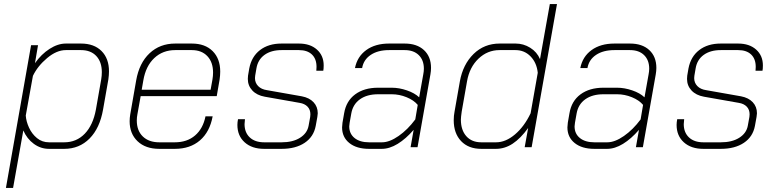

<svg xmlns="http://www.w3.org/2000/svg" viewBox="-20 -720 3796 939"><path d="M132 -499H166L151 -411Q182 -455 222.5 -481Q263 -507 302 -507H376Q440 -507 476.5 -470.5Q513 -434 513 -371Q513 -353 510 -332L484 -184Q468 -93 418 -42.5Q368 8 294 8H220Q179 8 145.5 -16.5Q112 -41 94 -82L44 199H9ZM294 -24Q354 -24 394.5 -66Q435 -108 449 -184L475 -332Q478 -350 478 -367Q478 -417 451 -446Q424 -475 376 -475H302Q257 -475 210.5 -436Q164 -397 141 -349L106 -155Q108 -126 122 -95.5Q136 -65 161 -44.5Q186 -24 220 -24Z M614 -127Q614 -143 617 -161L646 -327Q661 -412 711.5 -459.5Q762 -507 837 -507H918Q983 -507 1020 -470Q1057 -433 1057 -370Q1057 -352 1054 -331L1040 -250H668L652 -161Q649 -146 649 -131Q649 -81 678.5 -52.5Q708 -24 759 -24H835Q895 -24 934 -57.5Q973 -91 985 -151H1020Q1006 -75 958 -33.5Q910 8 835 8H759Q692 8 653 -29Q614 -66 614 -127ZM1010 -281 1019 -331Q1022 -349 1022 -365Q1022 -416 994 -445.5Q966 -475 918 -475H837Q776 -475 734.5 -436Q693 -397 681 -327L673 -281Z M1141 -109Q1141 -122 1144 -137H1178Q1176 -121 1176 -113Q1176 -72 1201.5 -48Q1227 -24 1272 -24H1357Q1412 -24 1447 -46Q1482 -68 1489 -104L1497 -148Q1498 -152 1498 -161Q1498 -184 1484 -198.5Q1470 -213 1445 -217L1275 -247Q1236 -254 1214 -277.5Q1192 -301 1192 -334Q1192 -344 1193 -350L1199 -385Q1210 -443 1251.5 -475Q1293 -507 1357 -507H1442Q1497 -507 1530 -477.5Q1563 -448 1563 -400Q1563 -383 1561 -374H1527Q1528 -381 1528 -393Q1528 -432 1505.5 -453.5Q1483 -475 1442 -475H1357Q1306 -475 1273.5 -451.5Q1241 -428 1234 -385L1228 -350Q1227 -346 1227 -338Q1227 -315 1242.5 -299Q1258 -283 1286 -279L1456 -249Q1493 -242 1513.5 -220Q1534 -198 1534 -166Q1534 -160 1532 -148L1524 -104Q1514 -51 1470 -21.5Q1426 8 1357 8H1272Q1212 8 1176.5 -24Q1141 -56 1141 -109Z M1653 -97Q1653 -104 1655 -120L1663 -166Q1673 -226 1717 -258.5Q1761 -291 1829 -291H1896Q1932 -291 1970 -278Q2008 -265 2030 -244L2050 -356Q2053 -371 2053 -384Q2053 -426 2028 -450.5Q2003 -475 1959 -475H1883Q1828 -475 1793 -451.5Q1758 -428 1751 -387H1716Q1727 -443 1771 -475Q1815 -507 1883 -507H1959Q2019 -507 2053.5 -475Q2088 -443 2088 -388Q2088 -373 2085 -356L2022 0H1988L2003 -85Q1965 -41 1925 -16.5Q1885 8 1847 8H1785Q1724 8 1688.5 -20.5Q1653 -49 1653 -97ZM1848 -24Q1885 -24 1929.5 -55Q1974 -86 2011 -136L2023 -207Q2004 -230 1968.5 -244.5Q1933 -259 1896 -259H1829Q1775 -259 1740.5 -234.5Q1706 -210 1698 -165L1690 -120Q1688 -108 1688 -102Q1688 -66 1714 -45Q1740 -24 1785 -24Z M2199 -132Q2199 -154 2203 -174L2229 -322Q2244 -405 2296 -456Q2348 -507 2424 -507H2502Q2540 -507 2573 -486.5Q2606 -466 2621 -431L2669 -700H2704L2580 0H2546L2563 -94Q2526 -43 2487.5 -17.5Q2449 8 2405 8H2334Q2271 8 2235 -30Q2199 -68 2199 -132ZM2406 -24Q2453 -24 2498.5 -62.5Q2544 -101 2575 -166L2610 -364Q2605 -413 2575 -444Q2545 -475 2501 -475H2423Q2364 -475 2320 -433Q2276 -391 2264 -322L2238 -174Q2234 -146 2234 -135Q2234 -84 2260.5 -54Q2287 -24 2334 -24Z M2755 -97Q2755 -104 2757 -120L2765 -166Q2775 -226 2819 -258.5Q2863 -291 2931 -291H2998Q3034 -291 3072 -278Q3110 -265 3132 -244L3152 -356Q3155 -371 3155 -384Q3155 -426 3130 -450.5Q3105 -475 3061 -475H2985Q2930 -475 2895 -451.5Q2860 -428 2853 -387H2818Q2829 -443 2873 -475Q2917 -507 2985 -507H3061Q3121 -507 3155.5 -475Q3190 -443 3190 -388Q3190 -373 3187 -356L3124 0H3090L3105 -85Q3067 -41 3027 -16.5Q2987 8 2949 8H2887Q2826 8 2790.5 -20.5Q2755 -49 2755 -97ZM2950 -24Q2987 -24 3031.5 -55Q3076 -86 3113 -136L3125 -207Q3106 -230 3070.5 -244.5Q3035 -259 2998 -259H2931Q2877 -259 2842.5 -234.5Q2808 -210 2800 -165L2792 -120Q2790 -108 2790 -102Q2790 -66 2816 -45Q2842 -24 2887 -24Z M3289 -109Q3289 -122 3292 -137H3326Q3324 -121 3324 -113Q3324 -72 3349.5 -48Q3375 -24 3420 -24H3505Q3560 -24 3595 -46Q3630 -68 3637 -104L3645 -148Q3646 -152 3646 -161Q3646 -184 3632 -198.5Q3618 -213 3593 -217L3423 -247Q3384 -254 3362 -277.5Q3340 -301 3340 -334Q3340 -344 3341 -350L3347 -385Q3358 -443 3399.5 -475Q3441 -507 3505 -507H3590Q3645 -507 3678 -477.5Q3711 -448 3711 -400Q3711 -383 3709 -374H3675Q3676 -381 3676 -393Q3676 -432 3653.5 -453.5Q3631 -475 3590 -475H3505Q3454 -475 3421.5 -451.5Q3389 -428 3382 -385L3376 -350Q3375 -346 3375 -338Q3375 -315 3390.5 -299Q3406 -283 3434 -279L3604 -249Q3641 -242 3661.5 -220Q3682 -198 3682 -166Q3682 -160 3680 -148L3672 -104Q3662 -51 3618 -21.5Q3574 8 3505 8H3420Q3360 8 3324.5 -24Q3289 -56 3289 -109Z"/></svg>

Font: Bai Jamjuree ExtraLight
Style: Italic
Weight: 275
Italic angle: -10°
Version: Version 1.000; ttfautohint (v1.6)